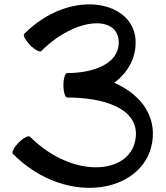

<svg xmlns="http://www.w3.org/2000/svg" viewBox="-20 -838 773 896"><path d="M293 -383C454 -383 623 -338 614 -203C601 -22 323 3 120 -200C113 -207 90 -195 67 -173C45 -150 33 -127 40 -120C297 138 675 59 693 -197C701 -315 624 -403 513 -452C574 -497 613 -562 613 -640C613 -836 311 -898 93 -680C86 -673 99 -650 121 -627C143 -605 166 -593 173 -600C332 -759 534 -770 534 -640C534 -537 411 -497 293 -497C284 -497 276 -471 276 -440C276 -409 284 -383 293 -383Z"/></svg>

Font: Nupuram SemiBold
Style: Regular
Weight: 600
Designer: Santhosh Thottingal (santhosh.thottingal@gmail.com)
Foundry: SMC
Version: Version 1.000